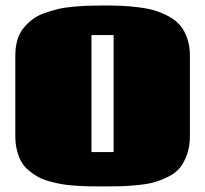

<svg xmlns="http://www.w3.org/2000/svg" viewBox="-20 -668 751 703"><path d="M357.4 14.6Q327.1 14.6 305.2 14.2Q283.2 13.7 254.4 11.7Q225.6 9.8 204.8 6.1Q184.1 2.4 159.9 -4.4Q135.7 -11.2 118.9 -20.5Q102.1 -29.8 85.2 -43.9Q68.4 -58.1 58.3 -75.7Q48.3 -93.3 42.2 -117.2Q36.1 -141.1 36.1 -169.9V-465.3Q36.1 -496.1 43.7 -521.7Q51.3 -547.4 66.2 -565.4Q81.1 -583.5 99.4 -597.4Q117.7 -611.3 143.1 -620.1Q168.5 -628.9 192.1 -634.8Q215.8 -640.6 246.8 -643.3Q277.8 -646 302.2 -647Q326.7 -647.9 357.9 -647.9Q396 -647.9 425 -646.7Q454.1 -645.5 488.8 -641.1Q523.4 -636.7 548.6 -628.9Q573.7 -621.1 598.9 -607.4Q624 -593.8 639.9 -574.7Q655.8 -555.7 665.5 -527.8Q675.3 -500 675.3 -464.8V-169.4Q675.3 -131.8 664.8 -102.5Q654.3 -73.2 638.9 -54Q623.5 -34.7 596.4 -21.2Q569.3 -7.8 545.9 -1Q522.5 5.9 484.9 9.5Q447.3 13.2 422.6 13.9Q397.9 14.6 357.4 14.6ZM314.9 -111.3H396V-539.6H314.9Z"/></svg>

Font: Coda ExtraBold
Style: Regular
Weight: 800
Version: Version 2.001; ttfautohint (v0.8) -r 50 -G 200 -x